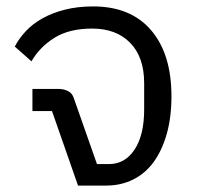

<svg xmlns="http://www.w3.org/2000/svg" viewBox="-20 -578 614 598"><path d="M142 -232H81V-301H163Q178 -301 191.5 -294.5Q205 -288 210 -272L282 -67H320Q369 -67 399 -112Q429 -157 429 -237V-319Q429 -400 385.5 -444.5Q342 -489 267 -489Q196 -489 150 -460.5Q104 -432 78 -387L26 -433Q39 -458 60.5 -481Q82 -504 112.5 -521Q143 -538 182.5 -548Q222 -558 270 -558Q387 -558 450.5 -484Q514 -410 514 -278Q514 -213 499.5 -161.5Q485 -110 459 -74Q433 -38 395 -19Q357 0 311 0H223Z"/></svg>

Font: IBM Plex Thai
Style: Regular
Weight: 400
Designer: Mike Abbink, Paul van der Laan, Pieter van Rosmalen, Ben Mitchell, Mark Frömberg
Foundry: Bold Monday
Version: Version 1.0